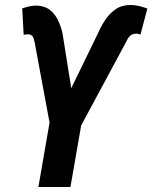

<svg xmlns="http://www.w3.org/2000/svg" viewBox="-20 -744 606 764"><path d="M319.8 -341.3 260.3 0H132.8L191.9 -341.3ZM246.6 -358.4 369.1 -609.9Q381.8 -639.6 399.4 -665.8Q417 -691.9 441.7 -708.3Q466.3 -724.6 502 -724.1Q518.6 -723.6 534.7 -719.7Q550.8 -715.8 566.4 -710L539.1 -606.9Q534.2 -608.4 529.1 -609.4Q523.9 -610.4 519.5 -609.9Q507.3 -608.9 500.2 -603.5Q493.2 -598.1 488.5 -590.1Q483.9 -582 479.5 -572.8L297.4 -234.4H212.4ZM228.5 -612.8 271.5 -343.3 261.2 -234.4H181.2L118.2 -573.7Q116.2 -581.5 114.5 -588.9Q112.8 -596.2 108.4 -601.1Q104 -606 94.7 -607.4Q89.4 -607.9 84.2 -606.9Q79.1 -606 74.2 -605.5L68.4 -710.4Q82 -715.3 95.9 -718.5Q109.9 -721.7 123.5 -721.7Q156.2 -721.2 177 -705.6Q197.8 -689.9 210 -665Q222.2 -640.1 228.5 -612.8Z"/></svg>

Font: Roboto Condensed SemiBold
Style: Italic
Weight: 600
Italic angle: -12°
Designer: Christian Robertson
Foundry: Google
Version: Version 3.008; 2023